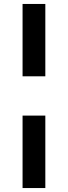

<svg xmlns="http://www.w3.org/2000/svg" viewBox="-20 -800 343 970"><path d="M209 150H94V-216H209ZM209 -414.5H94V-780H209Z"/></svg>

Font: Mohave Light SemiBold
Style: Regular
Weight: 600
Version: Version 2.003